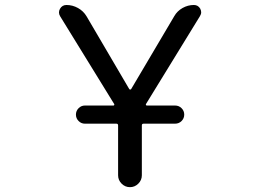

<svg xmlns="http://www.w3.org/2000/svg" viewBox="-20 -775 1040 774"><path d="M322.3 -276.4Q307.6 -276.4 296.9 -287.1Q286.1 -297.9 286.1 -313Q286.1 -328.1 296.9 -338.9Q307.6 -349.6 322.3 -349.6H437.5Q439.5 -349.6 440.4 -351.6Q441.4 -353.5 440.4 -355.5L222.7 -709Q217.8 -716.8 217.8 -724.6Q217.8 -732.4 221.7 -739.3Q230.5 -754.9 248 -754.9Q272.5 -754.9 294.4 -742.7Q316.4 -730.5 329.1 -709L501 -416Q502 -414.1 504.9 -414.1Q507.8 -414.1 508.8 -416L682.6 -710Q694.3 -730.5 715.8 -742.7Q737.3 -754.9 761.7 -754.9Q778.3 -754.9 787.1 -740.2Q791 -732.4 791 -725.6Q791 -717.8 786.1 -710L568.4 -355.5Q567.4 -353.5 568.4 -351.6Q569.3 -349.6 572.3 -349.6H685.5Q701.2 -349.6 711.9 -338.9Q722.7 -328.1 722.7 -313Q722.7 -297.9 711.9 -287.1Q701.2 -276.4 685.5 -276.4H558.6Q551.8 -276.4 551.8 -269.5V-68.4Q551.8 -48.8 537.6 -34.7Q523.4 -20.5 503.9 -20.5Q484.4 -20.5 470.2 -34.7Q456.1 -48.8 456.1 -68.4V-269.5Q456.1 -276.4 449.2 -276.4Z"/></svg>

Font: Rounded Mgen+ 1m regular
Style: Regular
Weight: 400
Designer: [Source Han Sans]
Ryoko NISHIZUKA  (kana & ideographs); Paul D. Hunt (Latin, Greek & Cyrillic); Wenlong ZHANG  (bopomofo
Version: Version 1.059.20150602